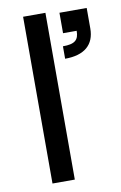

<svg xmlns="http://www.w3.org/2000/svg" viewBox="-82 -758 508 805"><g transform="rotate(-10 172.0 -355.0)"><path d="M75 0H170V-710H75ZM218 -559V-506C300 -506 344 -543 344 -613V-700H228V-613H286C286 -573 268 -559 218 -559Z"/></g></svg>

Font: Uncut Sans Medium
Style: Regular
Weight: 500
Designer: Kasper Nordkvist
Foundry: UNCUT.wtf
Version: Version 1.304;Glyphs 3.2 (3246)